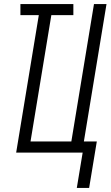

<svg xmlns="http://www.w3.org/2000/svg" viewBox="-20 -755 547 950"><path d="M360 175 389 0H60L172 -680H81V-735H343V-680H234L131 -55H333L445 -735H507L395 -55H459L421 175Z"/></svg>

Font: Iosevka Curly Light
Style: Italic
Weight: 300
Italic angle: -9°
Monospace: yes
Designer: Belleve Invis
Foundry: Belleve Invis
Version: Version 22.1.2; ttfautohint (v1.8.4)